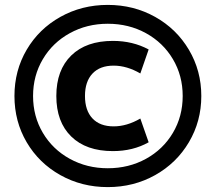

<svg xmlns="http://www.w3.org/2000/svg" viewBox="-20 -757 881 784"><path d="M39 -365Q39 -469 89 -554Q139 -639 226.5 -688Q314 -737 420 -737Q526 -737 613.5 -688Q701 -639 751.5 -553.5Q802 -468 802 -365Q802 -262 751.5 -176.5Q701 -91 613.5 -42Q526 7 420 7Q314 7 226.5 -42Q139 -91 89 -176Q39 -261 39 -365ZM420 -70Q506 -70 576 -108.5Q646 -147 686 -214.5Q726 -282 726 -365Q726 -448 686 -515.5Q646 -583 576 -621.5Q506 -660 420 -660Q335 -660 265 -621.5Q195 -583 155 -515.5Q115 -448 115 -365Q115 -282 155 -214.5Q195 -147 265 -108.5Q335 -70 420 -70ZM441 -590Q522 -590 587 -555L553 -457Q498 -489 444 -489Q388 -489 357.5 -456.5Q327 -424 327 -365Q327 -306 357.5 -273.5Q388 -241 444 -241Q498 -241 553 -273L587 -176Q523 -140 441 -140Q332 -140 271 -199.5Q210 -259 210 -365Q210 -471 271 -530.5Q332 -590 441 -590Z"/></svg>

Font: Enso
Style: Bold
Weight: 700
Designer: Coji Morishita
Foundry: UNDERFOREST DESIGN
Version: Version 1.000